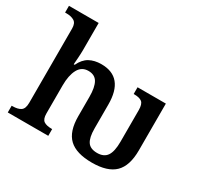

<svg xmlns="http://www.w3.org/2000/svg" viewBox="-157 -969 1246 1187"><g transform="rotate(30 466.0 -375.5)"><path d="M408 -198V-336Q408 -404 388.5 -438Q369 -472 323 -472Q275 -472 252 -429Q229 -386 229 -314V-114Q229 -74 248 -61Q267 -48 305 -48H308V0H19V-48H24Q63 -48 83.5 -62Q104 -76 104 -118V-648Q104 -686 82.5 -699Q61 -712 28 -712H17V-760H229V-569Q229 -542 226.5 -507.5Q224 -473 223 -462H230Q252 -509 287.5 -528.5Q323 -548 372 -548Q533 -548 533 -353V-183Q533 -118 553 -88.5Q573 -59 622 -59Q670 -59 691.5 -90.5Q713 -122 713 -192V-417Q713 -460 695.5 -474Q678 -488 640 -488H636V-536H838V-202Q838 -92 786.5 -41.5Q735 9 624 9Q512 9 460 -40Q408 -89 408 -198Z"/></g></svg>

Font: Noto Serif SemiBold
Style: Regular
Weight: 600
Designer: Monotype Design Team
Foundry: Monotype Imaging Inc.
Version: Version 1.001